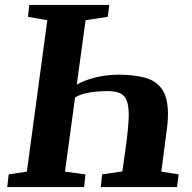

<svg xmlns="http://www.w3.org/2000/svg" viewBox="-20 -763 782 783"><path d="M9.5 0 15.5 -52 89.5 -63 173 -680.5 94 -694.5 99.5 -743H425.5L419.5 -694.5L329 -680.5L293 -418Q316 -431 345 -440.2Q374 -449.5 404.2 -454Q434.5 -458.5 461 -458.5Q522.5 -458.5 568.2 -447Q614 -435.5 639.5 -401Q665 -366.5 665 -297Q665 -284 664 -269Q663 -254 660.5 -237L638 -63L708.5 -52L702 0H391L396.5 -52L479 -64L493.5 -167Q499 -208 502 -240Q505 -272 505 -296Q505 -332.5 496.5 -353.5Q488 -374.5 469.2 -383Q450.5 -391.5 418.5 -391.5Q396 -391.5 371 -389.2Q346 -387 323.2 -381Q300.5 -375 286 -365L245 -63L328.5 -52L323 0Z"/></svg>

Font: Merriweather ExtraBold
Style: Italic
Weight: 800
Italic angle: -7.8°
Version: Version 2.101